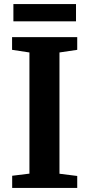

<svg xmlns="http://www.w3.org/2000/svg" viewBox="-20 -926 440 946"><path d="M125 -70.5V-667.5L39.5 -680.5V-743H360.5V-680.5L273 -667.5V-70L360.5 -59V0H40V-60ZM354.5 -906V-821H46V-906Z"/></svg>

Font: Merriweather Light 18pt
Style: Bold
Weight: 700
Version: Version 2.100